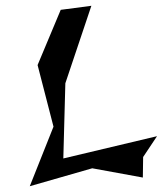

<svg xmlns="http://www.w3.org/2000/svg" viewBox="-20 -644 563 664"><path d="M110 -419 165 -206 83 0 299 -62 474 -30 475 -101 523 -173 199 -96 206 -356 296 -624 190 -610Z"/></svg>

Font: Corrode
Style: Ita
Weight: 400
Designer: Mew Too
Version: Version 0.532